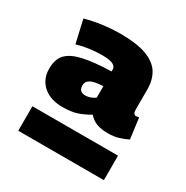

<svg xmlns="http://www.w3.org/2000/svg" viewBox="-118 -786 651 672"><g transform="rotate(30 207.5 -450.5)"><path d="M42 -214V-313H388V-214ZM27 -457Q27 -495 46.5 -515.5Q66 -536 108.5 -545.5Q151 -555 221 -557V-566Q221 -577 208 -583.5Q195 -590 165 -590Q139 -590 113.5 -586.5Q88 -583 64 -576L43 -668Q73 -677 111 -682Q149 -687 183 -687Q249 -687 288 -672.5Q327 -658 344 -631Q361 -604 361 -565V-484Q361 -473 364.5 -468.5Q368 -464 372 -464Q375 -464 379 -465Q383 -466 385 -466L396 -383Q381 -375 361.5 -369Q342 -363 317 -363Q289 -363 270.5 -370.5Q252 -378 240 -393Q214 -378 191 -370.5Q168 -363 132 -363Q112 -363 93 -368.5Q74 -374 59 -386Q44 -398 35.5 -415.5Q27 -433 27 -457ZM157 -464Q157 -450 164 -444Q171 -438 183 -438Q194 -438 204.5 -442Q215 -446 222 -452V-498Q203 -497 190.5 -494.5Q178 -492 170.5 -487.5Q163 -483 160 -477Q157 -471 157 -464Z"/></g></svg>

Font: Georama ExtraCondensed Thin ExtraBold
Style: Regular
Weight: 800
Version: Version 1.001